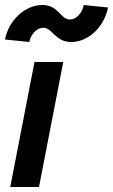

<svg xmlns="http://www.w3.org/2000/svg" viewBox="-23 -748 452 768"><path d="M18 0H133L230 -500H115ZM262 -580C330 -580 394 -640 409 -718L312 -728C306 -696 282 -670 257 -670C218 -670 212 -728 146 -728C76 -728 11 -665 -3 -590L94 -580C100 -611 124 -637 150 -637C187 -637 197 -580 262 -580Z"/></svg>

Font: Uncut Sans Semibold Italic
Style: Regular
Weight: 600
Italic angle: -11°
Designer: Kasper Nordkvist
Foundry: UNCUT.wtf
Version: Version 1.304;Glyphs 3.2 (3246)